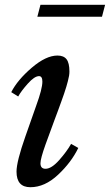

<svg xmlns="http://www.w3.org/2000/svg" viewBox="-20 -772 459 802"><path d="M131 -330Q157 -401 157 -431Q157 -454 143 -454Q124 -454 96 -422.5Q68 -391 56 -369L27 -387Q53 -438 112.5 -489Q172 -540 220 -540Q246 -540 258 -524.5Q270 -509 270 -473Q270 -465 268.5 -455.5Q267 -446 263.5 -433Q260 -420 257 -409.5Q254 -399 247.5 -380Q241 -361 236.5 -349Q232 -337 222.5 -310.5Q213 -284 207 -269L170 -168Q149 -109 149 -90Q149 -67 170 -67Q195 -67 227 -103Q259 -139 277 -171L307 -154Q278 -94 222.5 -42Q167 10 107 10Q49 10 49 -55Q49 -97 86 -202ZM406 -702H136L149 -752H419Z"/></svg>

Font: Libre Baskerville
Style: Italic
Weight: 400
Italic angle: -15°
Designer: Pablo Impallari, Rodrigo Fuenzalida
Foundry: Pablo Impallari, Rodrigo Fuenzalida
Version: Version 1.051;Glyphs 3.2.3 (3260)